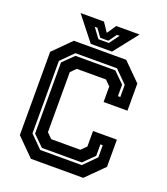

<svg xmlns="http://www.w3.org/2000/svg" viewBox="-154 -964 929 1070"><g transform="rotate(20 311.0 -429.0)"><path d="M155.5 0 52.5 -103V-597L155.5 -700H466L569.5 -597V-436H428V-528L397.5 -558.5H224.5L194 -528V-172L224.5 -141.5H397.5L428 -172V-264H569.5V-103L466 0ZM187.5 -64H434L506 -136V-208H492V-140L429 -78H192.5L129.5 -140V-562L192.5 -624H429L492 -562V-494H506V-566L434 -638H187.5L115.5 -566V-136ZM250 -716 138 -858H276.5L313 -804L349.5 -858H488L376 -716ZM281 -755H343L385.5 -813H370L336 -766H288L254 -813H238.5Z"/></g></svg>

Font: Tourney Thin
Style: Bold
Weight: 700
Version: Version 1.015